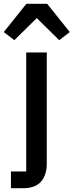

<svg xmlns="http://www.w3.org/2000/svg" viewBox="-61 -798 390 1018"><path d="M-3 111H78V-520H187V70Q187 130 156.5 165Q126 200 60 200H-3ZM189 -778 309 -628 253 -585 134 -702 15 -585 -41 -628 79 -778Z"/></svg>

Font: IBM Plex Sans Thai Medium
Style: Regular
Weight: 500
Designer: Mike Abbink, Paul van der Laan, Pieter van Rosmalen, Ben Mitchell, Mark Frömberg
Foundry: Bold Monday
Version: Version 1.1